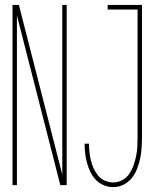

<svg xmlns="http://www.w3.org/2000/svg" viewBox="-20 -755 640 783"><path d="M31 0V-735H57L234 -43V-735H252V0H226L49 -692V0ZM442 8Q422 8 403.5 0.5Q385 -7 371.5 -21Q358 -35 349 -53Q340 -71 335 -90Q330 -109 327.5 -128.5Q325 -148 325 -168Q325 -168 325 -168.5Q325 -169 325 -169H343Q343 -169 343 -168.5Q343 -168 343 -168Q343 -151 345 -133.5Q347 -116 351 -99.5Q355 -83 362.5 -67Q370 -51 381 -38Q392 -25 408.5 -18Q425 -11 442 -11Q461 -11 478.5 -20.5Q496 -30 507 -46Q518 -62 524.5 -80.5Q531 -99 535 -118Q539 -137 540 -156.5Q541 -176 541 -195V-716H419V-735H559V-195Q559 -173 557.5 -151Q556 -129 551.5 -108Q547 -87 539 -66.5Q531 -46 517.5 -29Q504 -12 484 -2Q464 8 442 8Z"/></svg>

Font: Iosevka Curly Thin Extended
Style: Regular
Weight: 100
Width: 7
Monospace: yes
Designer: Belleve Invis
Foundry: Belleve Invis
Version: Version 11.1.0; ttfautohint (v1.8.3)